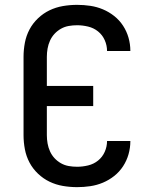

<svg xmlns="http://www.w3.org/2000/svg" viewBox="-20 -763 640 791"><path d="M298 8Q268 8 239 3Q210 -2 184 -14.5Q158 -27 136.5 -47.5Q115 -68 101.5 -93.5Q88 -119 82.5 -148Q77 -177 77 -206V-529Q77 -558 82.5 -587Q88 -616 101.5 -641.5Q115 -667 136.5 -687.5Q158 -708 184 -720.5Q210 -733 239 -738Q268 -743 298 -743Q325 -743 352 -739Q379 -735 404 -724.5Q429 -714 450.5 -697Q472 -680 487 -657Q502 -634 509.5 -607.5Q517 -581 517 -554Q517 -553 517 -553Q517 -553 517 -553H421Q421 -553 421 -553Q421 -553 421 -553Q421 -576 411.5 -597.5Q402 -619 384 -633.5Q366 -648 343 -653.5Q320 -659 298 -659Q280 -659 263 -656Q246 -653 231 -644.5Q216 -636 204.5 -623.5Q193 -611 186 -595.5Q179 -580 176 -563Q173 -546 173 -529V-409H364V-326H173V-206Q173 -189 176 -172Q179 -155 186 -139.5Q193 -124 204.5 -111.5Q216 -99 231 -90.5Q246 -82 263 -79Q280 -76 298 -76Q320 -76 343 -81.5Q366 -87 384 -101.5Q402 -116 411.5 -137.5Q421 -159 421 -182Q421 -182 421 -182Q421 -182 421 -182H517Q517 -182 517 -182Q517 -182 517 -181Q517 -154 509.5 -127.5Q502 -101 487 -78Q472 -55 450.5 -38Q429 -21 404 -10.5Q379 0 352 4Q325 8 298 8Z"/></svg>

Font: Iosevka SS04 Medium Extended
Style: Regular
Weight: 500
Width: 7
Monospace: yes
Designer: Belleve Invis
Foundry: Belleve Invis
Version: Version 19.0.0; ttfautohint (v1.8.4)